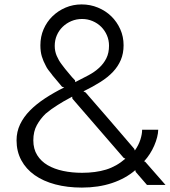

<svg xmlns="http://www.w3.org/2000/svg" viewBox="-20 -838 770 870"><path d="M730 0H646L595 -59L593 -67Q549 -29 487.5 -8.5Q426 12 351 12Q285 12 230.5 -2.5Q176 -17 137 -44.5Q98 -72 76.5 -112Q55 -152 55 -202Q55 -241 71 -274.5Q87 -308 115.5 -337Q144 -366 183.5 -392Q223 -418 271 -442L261 -445Q251 -458 241 -469Q233 -479 225 -488Q217 -497 214 -502Q206 -512 199 -521Q192 -530 187 -541Q176 -561 169.5 -582.5Q163 -604 163 -633Q163 -672 177.5 -705.5Q192 -739 217.5 -764Q243 -789 277 -803.5Q311 -818 350 -818Q389 -818 424 -803.5Q459 -789 484.5 -764Q510 -739 525 -705.5Q540 -672 540 -633Q540 -596 527.5 -566.5Q515 -537 492 -512.5Q469 -488 435 -466.5Q401 -445 358 -424L368 -419Q373 -413 390 -393.5Q407 -374 430 -347.5Q453 -321 479 -291Q505 -261 527.5 -234.5Q550 -208 566.5 -189Q583 -170 588 -164L591 -156Q608 -180 616 -205Q624 -230 624 -250H697Q696 -218 679 -178.5Q662 -139 633 -107L638 -105ZM474 -631Q474 -656 464.5 -678Q455 -700 438.5 -716.5Q422 -733 399.5 -742.5Q377 -752 352 -752Q326 -752 303.5 -742.5Q281 -733 264 -716.5Q247 -700 237.5 -678Q228 -656 228 -630Q228 -606 237 -585Q246 -564 259 -547Q265 -539 275 -526Q285 -513 295 -502Q306 -488 320 -474L321 -466Q353 -482 381 -497Q409 -512 429.5 -531Q450 -550 462 -574Q474 -598 474 -631ZM548 -119 540 -123 308 -391 307 -400Q281 -386 268 -378.5Q255 -371 241 -362Q212 -344 187 -323Q163 -300 147 -271Q131 -242 131 -202Q131 -163 148.5 -135Q166 -107 196 -89.5Q226 -72 266 -63.5Q306 -55 352 -55Q413 -55 460.5 -69.5Q508 -84 548 -119Z"/></svg>

Font: TypoPRO Sinkin Sans
Style: 300 Light
Weight: 300
Designer: Keith Bates
Foundry: K-Type
Version: Sinkin Sans (version 1.0)  by Keith Bates   •   © 2014   www